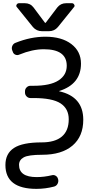

<svg xmlns="http://www.w3.org/2000/svg" viewBox="-20 -999 590 1226"><path d="M246.1 -89.8Q331.1 -89.8 375 -127Q418.9 -164.1 418.9 -237.3Q418.9 -304.7 366.7 -338.9Q314.5 -373 193.4 -373H173.8Q160.2 -373 149.9 -383.3Q139.6 -393.6 139.6 -408.2V-416Q139.6 -430.7 149.9 -440.9Q160.2 -451.2 173.8 -451.2H193.4Q300.8 -451.2 353.5 -485.4Q406.2 -519.5 406.2 -579.1Q406.2 -684.6 259.8 -684.6Q186.5 -684.6 103.5 -650.4Q90.8 -644.5 78.1 -649.9Q65.4 -655.3 61.5 -668.9L57.6 -678.7Q52.7 -693.4 59.1 -707Q65.4 -720.7 79.1 -725.6Q175.8 -764.6 269.5 -764.6Q374 -764.6 435.5 -717.8Q497.1 -670.9 497.1 -592.8Q497.1 -461.9 358.4 -418Q357.4 -418 357.4 -417Q357.4 -416 358.4 -416Q511.7 -381.8 511.7 -234.4Q511.7 -127.9 442.9 -69.3Q374 -10.7 249 -10.7Q161.1 -10.7 131.3 5.9Q101.6 22.5 101.6 53.7Q101.6 131.8 213.9 131.8Q261.7 131.8 310.5 120.1Q324.2 116.2 335.9 123.5Q347.7 130.9 350.6 144.5L351.6 147.5Q354.5 162.1 347.2 175.3Q339.8 188.5 325.2 192.4Q269.5 207 212.9 207Q14.6 207 14.6 54.7Q14.6 -18.6 69.3 -54.2Q124 -89.8 246.1 -89.8ZM266.6 -854.5Q269.5 -850.6 272.5 -854.5L345.7 -951.2Q367.2 -978.5 402.3 -978.5H439.5Q449.2 -978.5 454.1 -968.8Q456.1 -965.8 456.1 -961.9Q456.1 -956.1 451.2 -952.1L349.6 -826.2Q327.1 -799.8 293 -799.8H248Q212.9 -799.8 190.4 -826.2L88.9 -952.1Q84 -956.1 84 -961.9Q84 -965.8 85.9 -968.8Q90.8 -978.5 101.6 -978.5H138.7Q173.8 -978.5 194.3 -951.2Z"/></svg>

Font: Gen Jyuu GothicL Regular
Style: Regular
Weight: 400
Designer: [Source Han Sans]
Ryoko NISHIZUKA  (kana & ideographs); Paul D. Hunt (Latin, Greek & Cyrillic); Wenlong ZHANG  (bopomofo
Version: Version 1.002.20150607